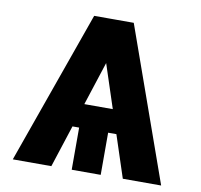

<svg xmlns="http://www.w3.org/2000/svg" viewBox="-80 -812 941 898"><g transform="rotate(10 390.0 -363.5)"><path d="M400.4 -727.1 439.5 -673.3 220.7 0H37.6L295.9 -727.1ZM742.2 0H560.1L337.4 -677.7L379.4 -727.1H483.9ZM170.4 -312.5H580.1V-200.2H170.4ZM317.4 -252.9H455.1V0H317.4Z"/></g></svg>

Font: My Font
Style: Regular
Weight: 500
Designer: Rasmus Andersson
Foundry: rsms
Version: Version 0.001